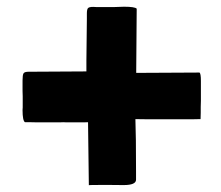

<svg xmlns="http://www.w3.org/2000/svg" viewBox="-20 -547 661 574"><path d="M580.6 -245.6 580.1 -227.1V-210Q580.1 -194.8 579.6 -190.9H577.6Q569.3 -190.4 554.2 -190.4H422.9L384.8 -190.9Q386.7 -142.1 386.7 -34.2V-9.8Q386.7 6.3 349.6 6.3L307.1 5.9H282.7Q245.6 5.9 245.6 6.8L243.2 -181.6L229.5 -181.2H179.7L168.9 -181.6Q168.9 -181.6 158.2 -181.2H91.8L72.8 -181.6H54.7Q47.4 -186 47.4 -218.3L47.9 -225.6V-259.3L47.4 -275.4V-306.6Q47.4 -322.8 50.3 -327.6Q53.2 -332.5 65.4 -332.5Q128.9 -332.5 238.3 -333.5V-365.7L239.7 -490.2V-506.3Q239.7 -518.6 242.9 -522.5Q246.1 -526.4 258.8 -526.4L268.1 -525.9H321.3L350.6 -526.9Q383.3 -526.9 388.7 -521L387.2 -329.1L576.2 -330.1Q580.6 -328.1 580.6 -305.2Z"/></svg>

Font: Bowlby One
Style: Regular
Weight: 400
Designer: vernon adams
Foundry: vernon adams
Version: Version 1.000